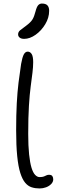

<svg xmlns="http://www.w3.org/2000/svg" viewBox="-20 -1051 325 1082"><path d="M203 11Q179 11 158.5 4.5Q138 -2 122 -21Q106 -40 94.5 -76Q83 -112 77 -171Q71 -230 71 -317Q71 -404 74.5 -468.5Q78 -533 84.5 -586Q91 -639 99 -691Q106 -730 114.5 -745Q123 -760 136 -760Q150 -760 158.5 -746.5Q167 -733 167 -701Q167 -674 163 -641.5Q159 -609 153 -564Q147 -519 143 -454.5Q139 -390 139 -297Q139 -228 144 -181Q149 -134 157.5 -106Q166 -78 178 -65.5Q190 -53 203 -53Q219 -53 227.5 -56.5Q236 -60 242 -63Q248 -66 256 -66Q270 -66 275 -58.5Q280 -51 280 -40Q280 -26 268.5 -14Q257 -2 239.5 4.5Q222 11 203 11ZM116 -832Q100 -832 91 -839Q82 -846 82 -857Q82 -871 93.5 -880.5Q105 -890 126 -905Q153 -925 163 -941.5Q173 -958 180 -986Q187 -1013 195.5 -1022Q204 -1031 216 -1031Q238 -1031 247.5 -1020.5Q257 -1010 257 -990Q257 -951 235 -914.5Q213 -878 180.5 -855Q148 -832 116 -832Z"/></svg>

Font: Shantell Sans Light
Style: Regular
Weight: 300
Designer: Stephen Nixon, Anya Danilova, Shantell Martin
Foundry: Arrow Type
Version: Version 1.011;[c5ecc13dd]